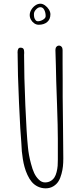

<svg xmlns="http://www.w3.org/2000/svg" viewBox="-20 -1008 460 1047"><path d="M190.9 -873Q219.7 -873 237.3 -887.9Q254.9 -902.8 254.9 -930.2Q254.9 -942.4 246.6 -956.1Q238.3 -969.7 225.3 -978.8Q212.4 -987.8 200.2 -987.8Q186 -987.8 172.6 -978.5Q159.2 -969.2 150.6 -954.8Q142.1 -940.4 142.1 -925.8Q142.1 -912.6 148.9 -900.4Q155.8 -888.2 167 -880.6Q178.2 -873 190.9 -873ZM200.2 -968.8Q213.9 -968.8 221.4 -954.1Q229 -939.5 229 -919.9Q229 -909.2 214.6 -900.6Q200.2 -892.1 187 -892.1Q177.7 -892.1 172.9 -899.9Q168 -906.7 166.5 -913.8Q165 -920.9 165 -931.2Q165 -944.3 176.5 -956.5Q188 -968.8 200.2 -968.8ZM97.2 -214.4Q98.1 -193.8 99.1 -182.6Q100.6 -165.5 104.5 -141.1Q108.4 -116.7 113.8 -97.7Q119.6 -75.7 129.9 -53.7Q140.1 -31.7 152.8 -16.6Q166 -0.5 186 9.3Q206.1 19 229 19Q252.4 19 271 7.8Q288.6 -2.9 298.8 -19.3Q309.1 -35.6 315.4 -60.1Q321.3 -82 323.2 -101.1Q325.2 -120.1 325.2 -144Q325.2 -199.2 323.7 -309.6Q321.8 -407.7 321.8 -480V-569.8Q321.3 -609.9 321.3 -660.2V-735.8Q321.3 -746.6 315.7 -752.9Q310.1 -759.3 301.8 -759.3Q293.5 -759.3 287.8 -752.9Q282.2 -746.6 282.2 -735.8Q282.2 -713.4 284.7 -650.9Q286.6 -600.6 286.6 -565.9L291 -438Q295.4 -314.5 295.4 -251V-137.2Q295.4 -123.5 294.4 -104Q293 -86.9 288.6 -69.6Q284.2 -52.2 277.3 -41.5Q269.5 -28.8 256.1 -21Q242.7 -13.2 225.6 -13.2Q207 -13.2 191.4 -28.8Q176.3 -43.5 166.5 -64.2Q156.7 -85 148.9 -115.7Q136.2 -162.6 132.3 -206.1Q125 -275.4 118.2 -433.6Q111.3 -591.8 111.3 -709Q111.3 -713.4 111.8 -716.8V-724.1Q111.8 -736.3 107.4 -742.2Q103 -748 91.3 -748Q75.7 -748 75.7 -722.2Q75.7 -717.3 76.2 -713.9V-707Q76.2 -613.3 83.7 -445.8Q91.3 -278.3 96.2 -231Z"/></svg>

Font: Amatica SC
Style: Regular
Weight: 400
Version: Version 2.000